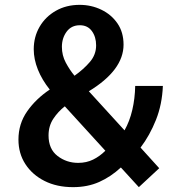

<svg xmlns="http://www.w3.org/2000/svg" viewBox="-20 -760 735 791"><path d="M281 11Q214 11 163.5 -14.5Q113 -40 84.5 -84Q56 -128 56 -185Q56 -250 92 -301.5Q128 -353 185 -391Q153 -431 136 -473.5Q119 -516 119 -557Q119 -608 143 -649.5Q167 -691 210 -715.5Q253 -740 308 -740Q356 -740 397.5 -720Q439 -700 464 -663.5Q489 -627 489 -576Q489 -471 346 -384L493 -223Q514 -260 525 -307Q536 -354 537 -406H651Q648 -330 622.5 -266Q597 -202 559 -152L636 -67L552 11L478 -70Q437 -32 389 -10.5Q341 11 281 11ZM235 -567Q235 -532 251 -502Q267 -472 287 -448Q325 -475 350.5 -505Q376 -535 376 -573Q376 -608 358.5 -632Q341 -656 309 -656Q274 -656 254.5 -629.5Q235 -603 235 -567ZM180 -202Q180 -146 217 -117.5Q254 -89 302 -89Q336 -89 363.5 -102.5Q391 -116 414 -139L247 -322Q219 -300 199.5 -270.5Q180 -241 180 -202Z"/></svg>

Font: Murecho Medium
Style: Regular
Weight: 500
Designer: Neil Summerour
Foundry: Positype
Version: Version 1.010; ttfautohint (v1.8.3)